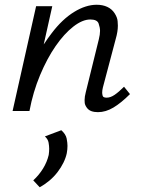

<svg xmlns="http://www.w3.org/2000/svg" viewBox="-20 -467 595 808"><path d="M392 5Q376 5 364 0.5Q352 -4 344.5 -15Q337 -26 336.5 -35Q336 -44 336 -46Q336 -60 341 -79L396 -302Q401 -322 401 -337Q401 -351 395 -368Q389 -385 360 -385Q327 -385 288.5 -355Q250 -325 214 -273Q178 -221 148.5 -150.5Q119 -80 104 0H33L132 -441H200L164 -280Q181 -306 198 -328Q242 -386 291.5 -416.5Q341 -447 387 -447Q412 -447 431.5 -438Q451 -429 462.5 -411Q474 -393 475 -377.5Q476 -362 476 -359Q476 -334 467 -303L413 -99Q410 -87 410 -77Q410 -72 412 -64Q414 -56 429 -56Q445 -56 462.5 -68Q480 -80 502 -102L527 -71Q490 -34 457.5 -14.5Q425 5 392 5ZM120 292Q144 270 161 242.5Q178 215 185 185Q187 171 187 159Q187 148 184.5 133.5Q182 119 169 107L238 81Q257 98 260.5 116Q264 134 264 147Q264 162 261 178Q257 197 247 217.5Q237 238 222 257.5Q207 277 188 293Q169 309 147 321Z"/></svg>

Font: Isabella Sans
Style: Italic
Weight: 400
Italic angle: -12°
Designer: Christian Thalmann (Catharsis Fonts), Cristiano Sobral
Foundry: The Isabella Sans Project Authors
Version: Version 2.026; ttfautohint (v1.8.4.7-5d5b-dirty)